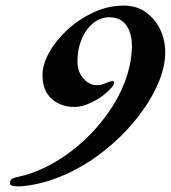

<svg xmlns="http://www.w3.org/2000/svg" viewBox="-20 -649 610 686"><path d="M60.9 16.2Q44.1 17.9 29.8 16Q15.5 14.2 15.5 6.2Q15.5 -2.9 20.5 -8Q25.5 -13.1 45 -17.2Q91.9 -27.1 140.1 -50.4Q188.4 -73.7 233.7 -108.1Q279.1 -142.5 318.4 -185.7Q357.7 -228.9 387.4 -277.8Q417.1 -326.7 434.2 -379.9Q451.2 -433.1 451.2 -487.1Q451.2 -530.1 431.1 -558.7Q411 -587.3 370.6 -587.3Q338.4 -587.3 312.1 -565.5Q285.8 -543.7 270.9 -507.2Q256 -470.6 256.8 -427.4Q257.6 -390.8 278.9 -367.7Q300.2 -344.7 324.1 -344.7Q338.3 -344.7 347.4 -347.9Q356.6 -351 365.9 -355.1Q387.7 -364 387.7 -353.8Q387.7 -350.3 384.6 -344.6Q381.6 -338.8 374.8 -332.1Q355.5 -311.9 334.2 -297.9Q321.3 -289.6 306.4 -282.7Q291.5 -275.7 276.6 -271.3Q261.7 -266.8 248 -266.8Q196.5 -266.8 164.2 -296.2Q131.8 -325.7 131.8 -380.4Q131.8 -418.6 155.8 -461.6Q179.8 -504.7 220.8 -542.6Q261.7 -580.4 314.1 -604.7Q366.5 -629 423.2 -629Q467.4 -629 500.2 -605.9Q532.9 -582.7 551.6 -545.2Q570.3 -507.6 570.3 -462Q570.3 -415.9 550.6 -364.7Q530.9 -313.6 495.4 -262Q459.9 -210.4 412.2 -163.2Q364.4 -116 307.8 -77.7Q251.1 -39.4 188.2 -14.9Q125.2 9.7 60.9 16.2Z"/></svg>

Font: EB Garamond
Style: Italic
Weight: 400
Italic angle: -17.2°
Designer: Georg Duffner and Octavio Pardo
Foundry: Georg Duffner
Version: Version 1.001